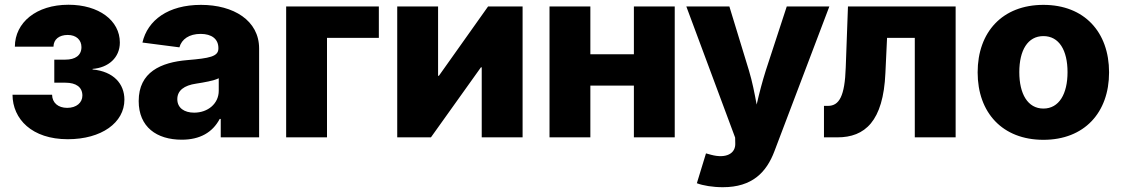

<svg xmlns="http://www.w3.org/2000/svg" viewBox="-20 -573 4683 801"><path d="M262.7 7.8C403.3 7.8 499 -61 499 -157.2C499 -223.1 454.1 -274.9 366.2 -283.2V-285.6C432.1 -290.5 480 -332.5 480 -395.5C480 -487.8 392.1 -553.2 265.6 -553.2C131.3 -553.2 42.5 -479 42 -378.4H203.1C203.6 -409.2 227.1 -427.2 262.7 -427.2C298.3 -427.2 319.8 -406.2 319.8 -376.5C319.8 -341.8 293.9 -324.2 252.9 -324.2H206.5V-228H252.9C297.4 -228 323.7 -209.5 323.7 -174.3C323.7 -145 299.3 -123 260.3 -123C222.7 -123 197.8 -144 197.3 -177.7H32.2C32.7 -76.2 113.3 7.8 262.7 7.8Z M738.3 9.8C814 9.8 866.7 -20.5 896.5 -76.7H900.9V0H1061V-370.6C1061 -487.8 954.1 -552.7 818.4 -552.7C681.6 -552.7 595.7 -488.8 574.2 -395.5L728.5 -375.5C737.8 -409.7 769.5 -431.6 816.9 -431.6C863.3 -431.6 891.1 -410.2 891.1 -372.6V-370.6C891.1 -336.9 854 -330.1 761.7 -322.3C651.4 -313 558.6 -272.5 558.6 -151.4C558.6 -43.5 633.3 9.8 738.3 9.8ZM790 -103C749 -103 719.7 -122.6 719.7 -159.2C719.7 -195.3 748 -216.8 798.3 -224.1C830.1 -229 873 -236.3 892.6 -246.6V-194.3C892.6 -140.6 847.2 -103 790 -103Z M1560.5 -545.9H1173.8V0H1344.2V-415H1560.5Z M2160.2 0V-545.9H2016.1L1811 -256.8H1807.6V-545.9H1637.2V0H1777.8L1986.3 -292H1989.7V0Z M2442.9 -545.9H2272.5V0H2442.9V-215.8H2624.5V0H2794.9V-545.9H2624.5V-346.7H2442.9Z M2887.2 191.4C2912.6 201.2 2953.6 208 2995.6 208C3118.2 208 3177.7 146 3210.9 57.6L3439.9 -545.9H3262.2L3174.8 -278.8C3160.2 -232.4 3147.9 -186 3136.7 -136.7C3127.4 -186 3118.7 -231.9 3104.5 -278.8L3022.9 -545.9H2843.3L3046.9 1L3047.4 23.9C3049.8 68.4 3008.3 89.4 2946.8 72.8L2925.3 66.9Z M3417.5 0H3473.6C3587.9 0 3665 -66.4 3673.8 -268.6L3680.7 -415H3796.4V0H3966.8V-545.9H3517.6L3508.3 -291C3504.4 -172.4 3481.4 -131.3 3434.1 -131.3H3417.5Z M4333 10.3C4503.4 10.3 4606.9 -103 4606.9 -271C4606.9 -439.5 4503.4 -552.7 4333 -552.7C4162.1 -552.7 4058.6 -439.5 4058.6 -271C4058.6 -103 4162.1 10.3 4333 10.3ZM4333 -120.1C4267.6 -120.1 4232.4 -181.2 4232.4 -272C4232.4 -363.3 4267.6 -422.4 4333 -422.4C4398.4 -422.4 4433.6 -363.3 4433.6 -272C4433.6 -181.2 4398.4 -120.1 4333 -120.1Z"/></svg>

Font: Inter ExtraBold
Style: Regular
Weight: 800
Designer: Rasmus Andersson
Foundry: rsms
Version: Version 4.001;git-9221beed3